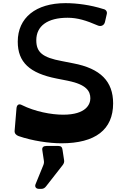

<svg xmlns="http://www.w3.org/2000/svg" viewBox="-20 -898 813 1222"><path d="M371 14C587 14 700 -73 700 -240C700 -380 620 -462 446 -495L375 -509C248 -532 211 -567 211 -642C211 -733 283 -785 410 -785C473 -785 528 -768 602 -736C622 -727 643 -736 648 -758L660 -810C663 -826 653 -838 636 -841C557 -866 470 -878 397 -878C208 -878 93 -785 93 -633C93 -502 168 -432 341 -398L412 -384C530 -360 555 -318 555 -272C555 -236 530 -168 382 -168C306 -168 202 -188 120 -229C100 -240 87 -231 85 -209L73 -65C72 -49 82 -38 98 -32C187 -1 295 14 371 14ZM228 304H244C256 304 266 298 274 287L378 154C386 144 390 134 388 122L378 56C376 39 369 31 352 31H275C257 31 247 39 249 56L259 123C261 135 260 143 255 155L206 275C200 291 209 304 228 304Z"/></svg>

Font: OpenDyslexic3
Style: Regular
Weight: 400
Designer: Abelardo Gonzalez
Version: Version 3.001;PS 003.001;hotconv 1.0.88;makeotf.lib2.5.64775